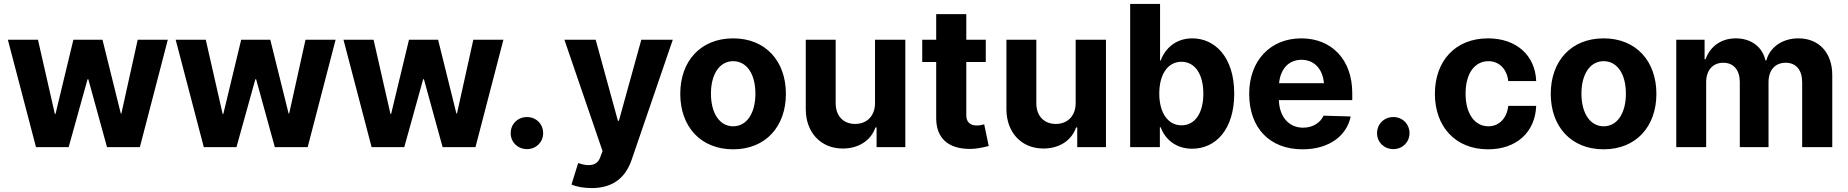

<svg xmlns="http://www.w3.org/2000/svg" viewBox="-20 -748 9395 976"><path d="M163 0H329L425 -345H429L524 0H691L833 -546H680L597 -171H594L501 -546H353L262 -168H259L173 -546H20Z M1016 0H1182L1278 -345H1282L1377 0H1544L1686 -546H1533L1450 -171H1447L1354 -546H1206L1115 -168H1112L1026 -546H873Z M1869 0H2035L2131 -345H2135L2230 0H2397L2539 -546H2386L2303 -171H2300L2207 -546H2059L1968 -168H1965L1879 -546H1726Z M2659 10C2705 10 2741 -25 2741 -71C2741 -118 2705 -153 2659 -153C2612 -153 2576 -118 2576 -71C2576 -25 2612 10 2659 10Z M2988 208C3103 208 3162 148 3191 64L3400 -546H3240L3126 -134H3121L3008 -546H2849L3043 20L3031 52C3016 94 2974 100 2923 82L2919 81L2885 190C2913 202 2949 208 2988 208Z M3707 11C3872 11 3975 -105 3975 -271C3975 -437 3872 -553 3707 -553C3541 -553 3438 -437 3438 -271C3438 -105 3541 11 3707 11ZM3594 -272C3594 -373 3639 -437 3707 -437C3775 -437 3820 -373 3820 -272C3820 -171 3775 -106 3707 -106C3639 -106 3594 -171 3594 -272Z M4428 -224C4428 -160 4388 -118 4327 -118C4266 -118 4228 -160 4228 -223V-546H4076V-193C4076 -76 4151 7 4264 7C4344 7 4407 -33 4430 -100H4436V0H4582V-546H4428Z M4739 -676V-546H4668V-433H4739V-147C4739 -46 4800 9 4910 9C4940 9 4969 4 5006 -6L4983 -116C4974 -113 4958 -110 4945 -110C4912 -110 4892 -128 4892 -161V-433H4991V-546H4892V-676Z M5448 -224C5448 -160 5408 -118 5347 -118C5286 -118 5248 -160 5248 -223V-546H5096V-193C5096 -76 5171 7 5284 7C5364 7 5427 -33 5450 -100H5456V0H5602V-546H5448Z M6040 8C6160 8 6254 -90 6254 -272C6254 -460 6154 -553 6041 -553C5958 -553 5903 -503 5880 -440H5877V-728H5725V0H5876V-101H5880C5904 -37 5960 8 6040 8ZM5873 -272C5873 -370 5916 -434 5986 -434C6055 -434 6097 -370 6097 -272C6097 -175 6056 -111 5986 -111C5916 -111 5873 -176 5873 -272Z M6601 11C6740 11 6827 -61 6846 -156L6708 -160C6694 -128 6658 -99 6604 -99C6529 -99 6483 -158 6481 -239H6854V-275C6854 -445 6749 -553 6595 -553C6436 -553 6330 -438 6330 -271C6330 -99 6433 11 6601 11ZM6482 -325C6489 -398 6531 -444 6596 -444C6661 -444 6704 -397 6710 -325Z M7063 10C7109 10 7145 -25 7145 -71C7145 -118 7109 -153 7063 -153C7016 -153 6980 -118 6980 -71C6980 -25 7016 10 7063 10Z M7544 11C7689 11 7784 -76 7789 -210H7647C7640 -145 7599 -106 7546 -106C7477 -106 7430 -169 7430 -272C7430 -377 7478 -437 7546 -437C7600 -437 7640 -398 7647 -336H7789C7784 -467 7688 -553 7544 -553C7377 -553 7274 -437 7274 -271C7274 -106 7377 11 7544 11Z M8132 11C8297 11 8400 -105 8400 -271C8400 -437 8297 -553 8132 -553C7966 -553 7863 -437 7863 -271C7863 -105 7966 11 8132 11ZM8019 -272C8019 -373 8064 -437 8132 -437C8200 -437 8245 -373 8245 -272C8245 -171 8200 -106 8132 -106C8064 -106 8019 -171 8019 -272Z M8501 0H8653V-330C8653 -390 8686 -429 8740 -429C8794 -429 8824 -390 8824 -331V0H8970V-330C8970 -390 9002 -429 9057 -429C9111 -429 9141 -391 9141 -330V0H9294V-367C9294 -479 9227 -553 9122 -553C9040 -553 8977 -508 8959 -441H8954C8940 -508 8883 -553 8804 -553C8729 -553 8673 -512 8650 -447H8645V-546H8501Z"/></svg>

Font: Wafeq
Style: Bold
Weight: 700
Designer: Rasmus Andersson & Azza Alameddine
Foundry: Google & TypeTogether
Version: Version 3.000;FEAKit 1.0